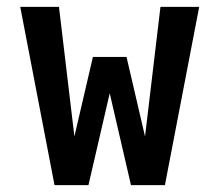

<svg xmlns="http://www.w3.org/2000/svg" viewBox="-20 -540 640 560"><path d="M139 0 39 -520H152L197 -142L251 -374H349L403 -142L448 -520H561L461 0H362L300 -268L238 0Z"/></svg>

Font: Iosevka Extended
Style: Bold
Weight: 700
Width: 7
Monospace: yes
Designer: Belleve Invis
Foundry: Belleve Invis
Version: Version 32.5.0; ttfautohint (v1.8.4)